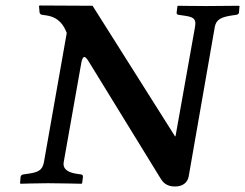

<svg xmlns="http://www.w3.org/2000/svg" viewBox="-20 -667 892 699"><path d="M223 -547 140 -77C134.3 -44.9 116.4 -39.3 79 -34L65 -32C61 -31.4 55.5 -29.1 55 -23L53 0L55 2C55 2 116 0 155 0C191 0 277 2 277 2L279 0L282 -23C282 -29 279.9 -31.3 275 -32L261 -34C237.3 -37.4 206.6 -46.3 212 -77L276 -438C277.6 -446.9 281 -459.5 287 -459.5C292.5 -459.5 300 -448 303 -443L566 -15C573 -4 586 12 617 12C646 12 663.2 -3 667 -25L762 -569C766.8 -596.4 786.3 -605.3 826 -611L840 -613C845 -613.7 849 -616 850 -621L852 -645L850 -646C850 -646 766 -645 731 -645C692 -645 628 -646 628 -646L626 -645L623 -621C623 -616 626 -613.6 630 -613L644 -611C679.5 -605.9 696.1 -603 690 -569L619 -171H617L317 -646C278 -646 124 -647 124 -647L122 -645L124 -622C124.5 -615.9 130 -613.6 134 -613L148 -611C195.5 -604.2 213 -573 223 -547Z"/></svg>

Font: Linux Libertine O
Style: Bold Italic
Weight: 700
Italic angle: -11.5°
Designer: Philipp H. Poll
Foundry: Philipp H. Poll
Version: Version 4.1.0